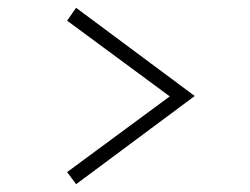

<svg xmlns="http://www.w3.org/2000/svg" viewBox="-20 -595 640 492"><path d="M175 -575 479 -349 175 -123 152 -154 415 -348 152 -542Z"/></svg>

Font: Red Hat Display VF
Style: Regular
Weight: 300
Designer: Pentagram, MCKL
Foundry: Pentagram, MCKL
Version: Version 1.023